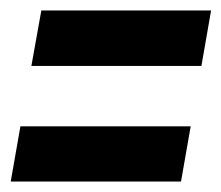

<svg xmlns="http://www.w3.org/2000/svg" viewBox="-38 -426 423 367"><path d="M22 -300H347L365.5 -406H41ZM-17.5 -79H308L326.5 -184.5H1Z"/></svg>

Font: Anybody Expanded
Style: Bold Italic
Weight: 700
Width: 7
Italic angle: -10°
Version: Version 1.113;gftools[0.9.25]